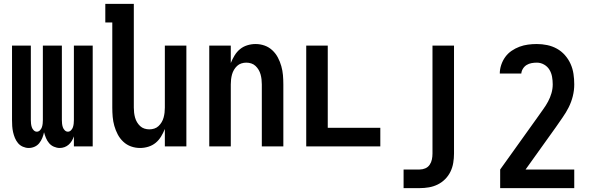

<svg xmlns="http://www.w3.org/2000/svg" viewBox="-20 -755 3040 990"><path d="M128 8Q113 8 98 1.5Q83 -5 73 -17Q63 -29 57 -43.5Q51 -58 47.5 -73.5Q44 -89 43 -104.5Q42 -120 42 -136V-520H139V-136Q139 -127 140 -117.5Q141 -108 144 -99Q147 -90 154 -83Q161 -76 170 -76Q179 -76 186 -83Q193 -90 196 -99Q199 -108 200 -117.5Q201 -127 201 -136V-520H299V-136Q299 -127 300 -117.5Q301 -108 304 -99Q307 -90 314 -83Q321 -76 330 -76Q339 -76 346 -83Q353 -90 356 -99Q359 -108 360 -117.5Q361 -127 361 -136V-520H458V0H361V-52Q357 -40 350.5 -29Q344 -18 334.5 -9.5Q325 -1 313 3.5Q301 8 288 8Q273 8 258 1.5Q243 -5 233 -17Q223 -29 217 -43.5Q211 -58 207 -73Q204 -58 198 -43.5Q192 -29 182.5 -17Q173 -5 158.5 1.5Q144 8 128 8Z M702 8Q678 8 655.5 0Q633 -8 615.5 -24.5Q598 -41 587 -62Q576 -83 569.5 -106Q563 -129 561 -152.5Q559 -176 559 -200V-639H523V-735H670V-200Q670 -187 671.5 -174Q673 -161 676.5 -148.5Q680 -136 686.5 -125Q693 -114 702.5 -105Q712 -96 724.5 -92Q737 -88 750 -88Q763 -88 775.5 -92Q788 -96 797.5 -105Q807 -114 813.5 -125Q820 -136 823.5 -148.5Q827 -161 828.5 -174Q830 -187 830 -200V-520H941V0H830V-90Q822 -70 810.5 -51Q799 -32 782.5 -18.5Q766 -5 745 1.5Q724 8 702 8Z M1059 0V-520H1170V-430Q1178 -450 1189.5 -469Q1201 -488 1217.5 -501.5Q1234 -515 1255 -521.5Q1276 -528 1298 -528Q1322 -528 1344.5 -520Q1367 -512 1384.5 -495.5Q1402 -479 1413 -458Q1424 -437 1430.5 -414Q1437 -391 1439 -367.5Q1441 -344 1441 -320V0H1330V-320Q1330 -333 1328.5 -346Q1327 -359 1323.5 -371.5Q1320 -384 1313.5 -395Q1307 -406 1297.5 -415Q1288 -424 1275.5 -428Q1263 -432 1250 -432Q1237 -432 1224.5 -428Q1212 -424 1202.5 -415Q1193 -406 1186.5 -395Q1180 -384 1176.5 -371.5Q1173 -359 1171.5 -346Q1170 -333 1170 -320V0Z M1559 0V-520H1670V-96H1941V0Z M2061 215V119H2144Q2159 119 2173 113Q2187 107 2195.5 94.5Q2204 82 2207 67Q2210 52 2210 37V-520H2321V37Q2321 61 2317 85Q2313 109 2302.5 130.5Q2292 152 2275 169Q2258 186 2236.5 196.5Q2215 207 2191.5 211Q2168 215 2144 215Z M2559 215V119L2755 -155Q2768 -174 2781.5 -192.5Q2795 -211 2806 -231.5Q2817 -252 2823.5 -274.5Q2830 -297 2830 -320Q2830 -340 2826.5 -359.5Q2823 -379 2813 -395.5Q2803 -412 2785.5 -422Q2768 -432 2748 -432Q2734 -432 2720.5 -429.5Q2707 -427 2695.5 -420Q2684 -413 2676.5 -401Q2669 -389 2668 -376H2557Q2557 -398 2564.5 -420.5Q2572 -443 2585.5 -461.5Q2599 -480 2618 -493Q2637 -506 2658.5 -514Q2680 -522 2702.5 -525Q2725 -528 2748 -528Q2775 -528 2801.5 -522.5Q2828 -517 2851.5 -504Q2875 -491 2893 -470.5Q2911 -450 2922 -425.5Q2933 -401 2937 -374Q2941 -347 2941 -320Q2941 -289 2933.5 -259Q2926 -229 2912.5 -202Q2899 -175 2881 -149.5Q2863 -124 2846 -99L2690 119H2941V215Z"/></svg>

Font: Iosevka Fixed
Style: Bold
Weight: 700
Monospace: yes
Designer: Belleve Invis
Foundry: Belleve Invis
Version: Version 32.3.0